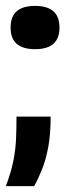

<svg xmlns="http://www.w3.org/2000/svg" viewBox="-25 -502 244 652"><path d="M-5 130Q13 82 20.5 43.5Q28 5 29.5 -31Q31 -67 31 -106H147Q147 -47 139 -3.5Q131 40 118 72.5Q105 105 91 130ZM94 -335Q53 -335 32 -353Q11 -371 11 -408Q11 -446 32 -464Q53 -482 94 -482Q135 -482 156 -464Q177 -446 177 -408Q177 -335 94 -335Z"/></svg>

Font: Bricolage Grotesque 72pt SemiBold
Style: Regular
Weight: 600
Version: Version 1.001;gftools[0.9.33.dev8+g029e19f]